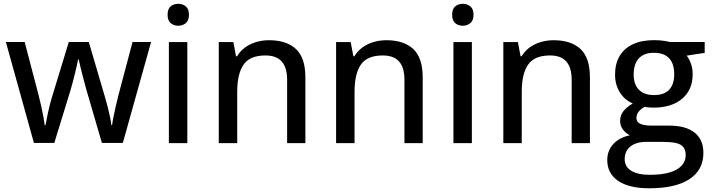

<svg xmlns="http://www.w3.org/2000/svg" viewBox="-20 -762 3789 1022"><path d="M522.5 -1 440.4 -282.2Q435.1 -301.3 429 -324.2Q422.9 -347.2 417 -370.1Q411.1 -393.1 406.5 -412.8Q401.9 -432.6 399.4 -444.8H395.5Q393.1 -432.6 388.7 -412.8Q384.3 -393.1 378.7 -369.9Q373 -346.7 366.9 -323.2Q360.8 -299.8 355 -280.8L269 -1H160.6L11.2 -538.6H111.3L185.1 -256.8Q192.4 -228.5 199.2 -198.2Q206.1 -168 210.9 -141.1Q215.8 -114.3 218.3 -95.2H222.2Q224.6 -107.9 228.3 -126.7Q231.9 -145.5 236.3 -166.3Q240.7 -187 245.8 -206.5Q251 -226.1 255.4 -240.7L346.2 -538.6H452.6L540 -241.2Q546.4 -219.7 553.2 -193.1Q560.1 -166.5 565.4 -140.6Q570.8 -114.7 572.8 -96.2H576.7Q578.6 -112.8 584 -139.2Q589.4 -165.5 596.2 -196.5Q603 -227.5 610.8 -256.8L685.5 -538.6H784.2L633.8 -1Z M977.1 -538.1V0H878.9V-538.1ZM928.7 -741.7Q952.1 -741.7 969 -728Q985.8 -714.4 985.8 -683.6Q985.8 -652.8 969 -638.9Q952.1 -625 928.7 -625Q904.8 -625 888.4 -638.9Q872.1 -652.8 872.1 -683.6Q872.1 -714.4 888.4 -728Q904.8 -741.7 928.7 -741.7Z M1412.1 -547.9Q1505.4 -547.9 1555.4 -501Q1605.5 -454.1 1605.5 -350.6V0H1508.3V-337.4Q1508.3 -401.9 1480 -434.3Q1451.7 -466.8 1393.1 -466.8Q1309.6 -466.8 1276.1 -417.5Q1242.7 -368.2 1242.7 -274.4V0H1144.5V-538.1H1222.2L1236.3 -462.4H1241.7Q1258.8 -490.7 1285.2 -509.8Q1311.5 -528.8 1344 -538.3Q1376.5 -547.9 1412.1 -547.9Z M2036.6 -547.9Q2129.9 -547.9 2179.9 -501Q2230 -454.1 2230 -350.6V0H2132.8V-337.4Q2132.8 -401.9 2104.5 -434.3Q2076.2 -466.8 2017.6 -466.8Q1934.1 -466.8 1900.6 -417.5Q1867.2 -368.2 1867.2 -274.4V0H1769V-538.1H1846.7L1860.8 -462.4H1866.2Q1883.3 -490.7 1909.7 -509.8Q1936 -528.8 1968.5 -538.3Q2001 -547.9 2036.6 -547.9Z M2491.7 -538.1V0H2393.6V-538.1ZM2443.4 -741.7Q2466.8 -741.7 2483.6 -728Q2500.5 -714.4 2500.5 -683.6Q2500.5 -652.8 2483.6 -638.9Q2466.8 -625 2443.4 -625Q2419.4 -625 2403.1 -638.9Q2386.7 -652.8 2386.7 -683.6Q2386.7 -714.4 2403.1 -728Q2419.4 -741.7 2443.4 -741.7Z M2926.8 -547.9Q3020 -547.9 3070.1 -501Q3120.1 -454.1 3120.1 -350.6V0H3022.9V-337.4Q3022.9 -401.9 2994.6 -434.3Q2966.3 -466.8 2907.7 -466.8Q2824.2 -466.8 2790.8 -417.5Q2757.3 -368.2 2757.3 -274.4V0H2659.2V-538.1H2736.8L2751 -462.4H2756.3Q2773.4 -490.7 2799.8 -509.8Q2826.2 -528.8 2858.6 -538.3Q2891.1 -547.9 2926.8 -547.9Z M3436 240.2Q3328.1 240.2 3270.3 200.7Q3212.4 161.1 3212.4 90.3Q3212.4 40 3244.1 5.1Q3275.9 -29.8 3333 -42Q3311.5 -51.8 3296.1 -72Q3280.8 -92.3 3280.8 -117.7Q3280.8 -147.5 3297.6 -169.2Q3314.5 -190.9 3348.1 -211.4Q3305.7 -229 3279.8 -269.8Q3253.9 -310.5 3253.9 -365.2Q3253.9 -423.3 3278.6 -464.4Q3303.2 -505.4 3349.6 -526.9Q3396 -548.3 3462.4 -548.3Q3477.1 -548.3 3492.7 -547.1Q3508.3 -545.9 3522.5 -543.5Q3536.6 -541 3545.4 -538.6H3731V-480.5L3635.3 -465.8Q3649.4 -447.3 3658.2 -421.9Q3667 -396.5 3667 -366.2Q3667 -284.2 3611.1 -236.6Q3555.2 -189 3456.5 -189Q3433.6 -189.5 3410.2 -192.9Q3389.2 -180.7 3378.4 -166.3Q3367.7 -151.9 3367.7 -133.3Q3367.7 -119.1 3377.2 -110.4Q3386.7 -101.6 3404.8 -97.4Q3422.9 -93.3 3448.7 -93.3H3542.5Q3630.4 -93.3 3677.2 -56.2Q3724.1 -19 3724.1 52.2Q3724.1 142.6 3649.9 191.4Q3575.7 240.2 3436 240.2ZM3439.5 168.5Q3502.4 168.5 3544.7 155.8Q3586.9 143.1 3608.4 119.6Q3629.9 96.2 3629.9 64Q3629.9 34.7 3616 19.3Q3602.1 3.9 3574.7 -1.5Q3547.4 -6.8 3507.3 -6.8H3418.5Q3384.3 -6.8 3358.9 3.9Q3333.5 14.6 3319.3 34.9Q3305.2 55.2 3305.2 85Q3305.2 125.5 3340.1 147Q3375 168.5 3439.5 168.5ZM3460.9 -255.9Q3515.1 -255.9 3542 -284.4Q3568.8 -313 3568.8 -366.2Q3568.8 -423.3 3541.5 -452.1Q3514.2 -481 3460.4 -481Q3408.2 -481 3380.6 -451.4Q3353 -421.9 3353 -365.2Q3353 -313 3380.9 -284.4Q3408.7 -255.9 3460.9 -255.9Z"/></svg>

Font: Open Sans Medium
Style: Regular
Weight: 500
Designer: Monotype Design Team
Foundry: Monotype Imaging Inc.
Version: Version 3.000